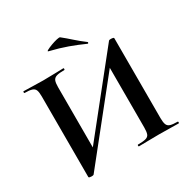

<svg xmlns="http://www.w3.org/2000/svg" viewBox="-178 -959 1122 1138"><g transform="rotate(-30 382.5 -390.5)"><path d="M188 -90 621 -632Q624 -635 636 -635Q642 -635 648.5 -633.5Q655 -632 655 -628V-81Q655 -52 661 -37Q667 -22 683.5 -17Q700 -12 733 -12Q736 -12 736 -6Q736 0 733 0Q707 0 671.5 -1Q636 -2 600 -2Q554 -2 520.5 -1Q487 0 461 0Q458 0 458 -6Q458 -12 461 -12Q497 -12 515 -17Q533 -22 538.5 -37Q544 -52 544 -81V-522L577 -531L144 11Q141 14 129 14Q122 14 116 12.5Q110 11 110 7V-544Q110 -573 104.5 -587.5Q99 -602 82 -607.5Q65 -613 32 -613Q29 -613 29 -619Q29 -625 32 -625Q58 -625 93.5 -623.5Q129 -622 165 -622Q212 -622 245.5 -623.5Q279 -625 304 -625Q307 -625 307 -619Q307 -613 304 -613Q268 -613 250.5 -607.5Q233 -602 227 -587.5Q221 -573 221 -544V-99ZM501 -679Q450 -702 397.5 -721Q345 -740 279 -756Q269 -758 281.5 -765Q294 -772 315.5 -780Q337 -788 356.5 -792.5Q376 -797 380 -793Q410 -769 440 -742Q470 -715 505 -689Q509 -688 507.5 -682.5Q506 -677 501 -679Z"/></g></svg>

Font: Cormorant Infant Light
Style: Regular
Weight: 300
Designer: Christian Thalmann (Catharsis Fonts)
Foundry: Catharsis Fonts
Version: Version 4.001